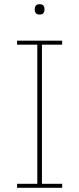

<svg xmlns="http://www.w3.org/2000/svg" viewBox="-20 -891 376 911"><path d="M61 0V-19H157V-679H61V-698H275V-679H179V-19H275V0ZM168 -822Q155 -822 150 -828.5Q145 -835 145 -843V-850Q145 -858 150 -864.5Q155 -871 168 -871Q181 -871 186 -864.5Q191 -858 191 -850V-843Q191 -835 186 -828.5Q181 -822 168 -822Z"/></svg>

Font: IBM Plex Sans Cond Thin
Style: Regular
Weight: 100
Width: 3
Designer: Mike Abbink, Paul van der Laan, Pieter van Rosmalen
Foundry: Bold Monday
Version: Version 1.3